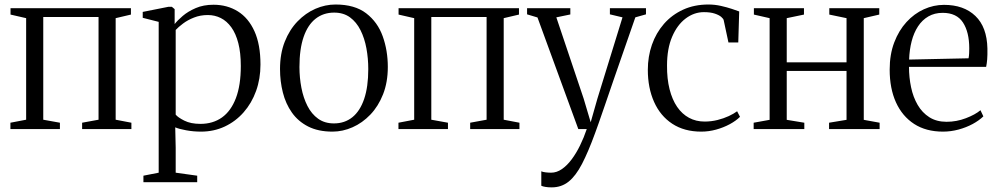

<svg xmlns="http://www.w3.org/2000/svg" viewBox="-20 -558 4312 830"><path d="M25 0V-27.5L93 -40.5V-479.5L25.5 -495V-522.5H546V-495L480 -479.5V-40.5L548 -27.5V0H335V-27.5L406 -40.5V-484.5H167V-40.5L239 -27.5V0Z M600 229.5V201.5L666 188.5V-463.5L597 -481V-506.5L707.5 -528.5H723L735 -518.5V-454Q747 -469.5 769.8 -489Q792.5 -508.5 826 -523Q859.5 -537.5 903 -537.5Q962 -537.5 1008 -509Q1054 -480.5 1080 -423Q1106 -365.5 1106 -279Q1106 -217.5 1087 -164.8Q1068 -112 1033.2 -72.5Q998.5 -33 951.5 -11Q904.5 11 849 11Q815.5 11 784.5 5.2Q753.5 -0.5 737.5 -7.5L739.5 80.5V188.5L832.5 201.5V229.5ZM846.5 -22.5Q900.5 -22.5 939.5 -50.2Q978.5 -78 999.8 -133.8Q1021 -189.5 1021 -272.5Q1021 -330 1010.2 -371.5Q999.5 -413 980 -440Q960.5 -467 934.5 -480Q908.5 -493 878.5 -493Q846 -493 818.8 -482.2Q791.5 -471.5 771.2 -456.2Q751 -441 739.5 -428.5V-62.5Q749 -50.5 776.8 -36.5Q804.5 -22.5 846.5 -22.5Z M1190.5 -259.5Q1190.5 -326 1211 -377.8Q1231.5 -429.5 1266.2 -465.5Q1301 -501.5 1343.5 -520Q1386 -538.5 1430.5 -538.5Q1513.5 -538.5 1563 -500.5Q1612.5 -462.5 1634.5 -401Q1656.5 -339.5 1656.5 -268.5Q1656.5 -202.5 1636 -150.5Q1615.5 -98.5 1581 -62.5Q1546.5 -26.5 1504 -7.8Q1461.5 11 1417.5 11Q1355.5 11 1312 -11.2Q1268.5 -33.5 1241.8 -71.5Q1215 -109.5 1202.8 -158Q1190.5 -206.5 1190.5 -259.5ZM1423.5 -24.5Q1470 -24.5 1503.2 -51.2Q1536.5 -78 1554.2 -130.2Q1572 -182.5 1572 -259.5Q1572 -305.5 1564 -349Q1556 -392.5 1538.5 -427.5Q1521 -462.5 1493 -483Q1465 -503.5 1424.5 -503.5Q1378 -503.5 1344.2 -477Q1310.5 -450.5 1292.5 -398.2Q1274.5 -346 1274.5 -268.5Q1274.5 -222 1283 -178.2Q1291.5 -134.5 1309.2 -99.8Q1327 -65 1355.2 -44.8Q1383.5 -24.5 1423.5 -24.5Z M1702.5 0V-27.5L1770.5 -40.5V-479.5L1703 -495V-522.5H2223.5V-495L2157.5 -479.5V-40.5L2225.5 -27.5V0H2012.5V-27.5L2083.5 -40.5V-484.5H1844.5V-40.5L1916.5 -27.5V0Z M2365 252Q2349.5 252 2337.8 250Q2326 248 2320 245V182.5Q2326 185.5 2338.2 187Q2350.5 188.5 2362.5 188.5Q2386.5 188.5 2409 173Q2431.5 157.5 2451.2 131Q2471 104.5 2487.5 70.8Q2504 37 2516.5 0H2480L2303.5 -482.5L2258.5 -496V-522.5H2445.5V-495.5L2385 -483L2503 -132L2533.5 -29.5L2562.5 -131.5L2671 -483L2616.5 -496V-522.5H2772.5V-496L2726.5 -483Q2700 -406.5 2675.8 -337.2Q2651.5 -268 2631.2 -208.8Q2611 -149.5 2595 -103.2Q2579 -57 2568.2 -26Q2557.5 5 2552.5 17.5Q2523 98.5 2496 150.5Q2469 202.5 2438 227.2Q2407 252 2365 252Z M3011.5 11Q2938 11 2886.2 -23Q2834.5 -57 2807.5 -117.5Q2780.5 -178 2780.5 -256Q2780.5 -313.5 2798.2 -364.5Q2816 -415.5 2850.2 -454.8Q2884.5 -494 2933 -516.2Q2981.5 -538.5 3042.5 -538.5Q3070 -538.5 3096.5 -532.5Q3123 -526.5 3144 -519.5Q3165 -512.5 3175.5 -508.5L3171.5 -374.5H3129L3108.5 -470.5Q3107.5 -476.5 3098 -484.8Q3088.5 -493 3070 -499.2Q3051.5 -505.5 3023 -505.5Q2980.5 -505.5 2944 -478Q2907.5 -450.5 2885.5 -399Q2863.5 -347.5 2863.5 -275Q2863 -217.5 2874.5 -172.2Q2886 -127 2907.2 -96Q2928.5 -65 2958.5 -48.8Q2988.5 -32.5 3026 -32.5Q3054.5 -32.5 3081.5 -39.2Q3108.5 -46 3130.5 -56.2Q3152.5 -66.5 3166.5 -77L3179 -53Q3162 -36 3134.8 -21.2Q3107.5 -6.5 3075.8 2.2Q3044 11 3011.5 11Z M3238 0V-27.5L3307 -40V-479.5L3239 -495V-522.5H3455.5V-495L3381 -479.5V-288.5H3639.5V-479.5L3565 -495V-522.5H3781V-495L3714 -479.5V-40L3782.5 -27.5V0H3564V-27.5L3639.5 -40V-251.5H3381V-40L3457 -27.5V0Z M4056.5 11Q3983 11 3931.8 -22.2Q3880.5 -55.5 3853.2 -115.5Q3826 -175.5 3826 -257Q3826 -323 3845.8 -374.8Q3865.5 -426.5 3898.8 -462.8Q3932 -499 3974 -518Q4016 -537 4061 -537Q4146.5 -537 4196.5 -489Q4246.5 -441 4248.5 -348.5Q4249 -319.5 4247.5 -301.2Q4246 -283 4243 -269H3909.5Q3909.5 -223.5 3918.5 -180.8Q3927.5 -138 3947 -104.5Q3966.5 -71 3997.5 -51.2Q4028.5 -31.5 4072 -31.5Q4115 -31.5 4155.5 -47Q4196 -62.5 4218.5 -81.5L4231 -55Q4212.5 -37 4184.8 -22Q4157 -7 4123.8 2Q4090.5 11 4056.5 11ZM3910 -300.5 4167 -306Q4169 -316 4169.5 -327.5Q4170 -339 4170 -349Q4170 -419 4142.8 -460.8Q4115.5 -502.5 4055 -502.5Q4020 -502.5 3993.2 -487Q3966.5 -471.5 3948.5 -444Q3930.5 -416.5 3921 -379.8Q3911.5 -343 3910 -300.5Z"/></svg>

Font: Merriweather 96pt Light
Style: Regular
Weight: 300
Version: Version 2.100